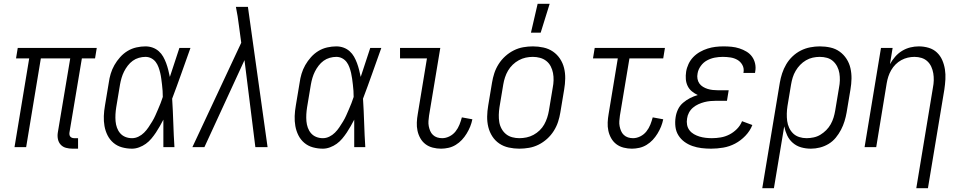

<svg xmlns="http://www.w3.org/2000/svg" viewBox="-20 -771 5040 1006"><path d="M389 8H360Q342 8 325.5 3.5Q309 -1 298 -13Q287 -25 283.5 -42Q280 -59 283 -77L348 -465H194L117 0H56L133 -465H64L73 -520H487L478 -465H409L344 -77Q343 -71 344 -65Q345 -59 348.5 -55Q352 -51 357.5 -49Q363 -47 369 -47H389Z M672 8Q645 8 619.5 1Q594 -6 574.5 -22.5Q555 -39 543.5 -62Q532 -85 527.5 -110.5Q523 -136 524 -163Q525 -190 530 -218L550 -338Q553 -361 560 -384.5Q567 -408 579.5 -430Q592 -452 609.5 -471.5Q627 -491 648.5 -504Q670 -517 694.5 -522.5Q719 -528 742 -528Q762 -528 780 -521.5Q798 -515 812 -502.5Q826 -490 835 -474Q844 -458 850.5 -440.5Q857 -423 861.5 -405Q866 -387 870 -368Q882 -406 895 -444Q908 -482 920 -520H978Q954 -453 930.5 -386.5Q907 -320 882 -254Q886 -191 888 -127Q890 -63 894 0H836Q836 -36 836 -72Q836 -108 836 -144Q827 -127 817.5 -110Q808 -93 797 -76.5Q786 -60 773 -44.5Q760 -29 744 -17.5Q728 -6 709 1Q690 8 672 8ZM672 -47Q689 -47 705.5 -55Q722 -63 735 -76Q748 -89 758 -104Q768 -119 777.5 -134.5Q787 -150 794 -166Q801 -182 808 -198Q815 -214 821.5 -230.5Q828 -247 833 -263Q833 -279 832 -295Q831 -311 829 -327Q827 -343 825 -358.5Q823 -374 819.5 -389Q816 -404 810.5 -419Q805 -434 796 -446Q787 -458 773 -465.5Q759 -473 742 -473Q725 -473 707.5 -468Q690 -463 675.5 -452.5Q661 -442 649.5 -427Q638 -412 630 -396Q622 -380 617 -363Q612 -346 609 -329L589 -209Q586 -190 585 -172Q584 -154 585.5 -136Q587 -118 593 -101.5Q599 -85 610 -72.5Q621 -60 637 -53.5Q653 -47 672 -47Z M988 0 1244 -547 1232 -636Q1229 -661 1225 -686Q1221 -711 1216 -735H1279L1382 0H1318L1261 -456L1051 0Z M1672 8Q1645 8 1619.5 1Q1594 -6 1574.5 -22.5Q1555 -39 1543.5 -62Q1532 -85 1527.5 -110.5Q1523 -136 1524 -163Q1525 -190 1530 -218L1550 -338Q1553 -361 1560 -384.5Q1567 -408 1579.5 -430Q1592 -452 1609.5 -471.5Q1627 -491 1648.5 -504Q1670 -517 1694.5 -522.5Q1719 -528 1742 -528Q1762 -528 1780 -521.5Q1798 -515 1812 -502.5Q1826 -490 1835 -474Q1844 -458 1850.5 -440.5Q1857 -423 1861.5 -405Q1866 -387 1870 -368Q1882 -406 1895 -444Q1908 -482 1920 -520H1978Q1954 -453 1930.5 -386.5Q1907 -320 1882 -254Q1886 -191 1888 -127Q1890 -63 1894 0H1836Q1836 -36 1836 -72Q1836 -108 1836 -144Q1827 -127 1817.5 -110Q1808 -93 1797 -76.5Q1786 -60 1773 -44.5Q1760 -29 1744 -17.5Q1728 -6 1709 1Q1690 8 1672 8ZM1672 -47Q1689 -47 1705.5 -55Q1722 -63 1735 -76Q1748 -89 1758 -104Q1768 -119 1777.5 -134.5Q1787 -150 1794 -166Q1801 -182 1808 -198Q1815 -214 1821.5 -230.5Q1828 -247 1833 -263Q1833 -279 1832 -295Q1831 -311 1829 -327Q1827 -343 1825 -358.5Q1823 -374 1819.5 -389Q1816 -404 1810.5 -419Q1805 -434 1796 -446Q1787 -458 1773 -465.5Q1759 -473 1742 -473Q1725 -473 1707.5 -468Q1690 -463 1675.5 -452.5Q1661 -442 1649.5 -427Q1638 -412 1630 -396Q1622 -380 1617 -363Q1612 -346 1609 -329L1589 -209Q1586 -190 1585 -172Q1584 -154 1585.5 -136Q1587 -118 1593 -101.5Q1599 -85 1610 -72.5Q1621 -60 1637 -53.5Q1653 -47 1672 -47Z M2291 8Q2269 8 2247.5 2.5Q2226 -3 2209.5 -15.5Q2193 -28 2182.5 -46.5Q2172 -65 2167.5 -86Q2163 -107 2164 -129.5Q2165 -152 2169 -174L2217 -465H2076V-520H2287L2228 -165Q2226 -151 2225 -137Q2224 -123 2226.5 -110Q2229 -97 2234 -85Q2239 -73 2248.5 -64Q2258 -55 2270.5 -51Q2283 -47 2297 -47Q2316 -47 2335 -56.5Q2354 -66 2367 -82.5Q2380 -99 2387.5 -118Q2395 -137 2400 -156L2455 -146Q2451 -126 2443.5 -107.5Q2436 -89 2425 -71Q2414 -53 2400 -38Q2386 -23 2368 -12Q2350 -1 2330 3.5Q2310 8 2291 8Z M2701 8Q2673 8 2645.5 2Q2618 -4 2596 -19Q2574 -34 2559.5 -56.5Q2545 -79 2538.5 -105.5Q2532 -132 2532.5 -160.5Q2533 -189 2538 -218L2558 -338Q2562 -363 2570 -387.5Q2578 -412 2592.5 -435Q2607 -458 2627.5 -476.5Q2648 -495 2672 -507Q2696 -519 2721.5 -523.5Q2747 -528 2772 -528Q2800 -528 2827.5 -522Q2855 -516 2877 -501Q2899 -486 2914 -463.5Q2929 -441 2935.5 -414.5Q2942 -388 2941.5 -359.5Q2941 -331 2936 -302L2916 -182Q2912 -157 2904 -132.5Q2896 -108 2881.5 -85Q2867 -62 2846.5 -43.5Q2826 -25 2802 -13Q2778 -1 2752 3.5Q2726 8 2701 8ZM2701 -47Q2720 -47 2739 -51Q2758 -55 2775.5 -64.5Q2793 -74 2807.5 -88Q2822 -102 2831.5 -119Q2841 -136 2847 -154.5Q2853 -173 2856 -191L2876 -311Q2880 -331 2880.5 -350.5Q2881 -370 2877.5 -388.5Q2874 -407 2865.5 -423.5Q2857 -440 2842.5 -451.5Q2828 -463 2809.5 -468Q2791 -473 2772 -473Q2753 -473 2734.5 -469Q2716 -465 2698.5 -455.5Q2681 -446 2666.5 -432Q2652 -418 2642 -401Q2632 -384 2626 -365.5Q2620 -347 2617 -329L2597 -209Q2594 -189 2593.5 -169.5Q2593 -150 2596 -131.5Q2599 -113 2608 -96.5Q2617 -80 2631 -68.5Q2645 -57 2663.5 -52Q2682 -47 2701 -47ZM2762 -600 2797 -751H2860L2813 -600Z M3291 8Q3269 8 3247.5 2.5Q3226 -3 3209.5 -15.5Q3193 -28 3182.5 -46.5Q3172 -65 3167.5 -86Q3163 -107 3164 -129.5Q3165 -152 3169 -174L3217 -465H3087L3096 -520H3464L3455 -465H3278L3228 -165Q3226 -151 3225 -137Q3224 -123 3226.5 -110Q3229 -97 3234 -85Q3239 -73 3248.5 -64Q3258 -55 3270.5 -51Q3283 -47 3297 -47Q3316 -47 3335 -56.5Q3354 -66 3367 -82.5Q3380 -99 3387.5 -118Q3395 -137 3400 -156L3455 -146Q3451 -126 3443.5 -107.5Q3436 -89 3425 -71Q3414 -53 3400 -38Q3386 -23 3368 -12Q3350 -1 3330 3.5Q3310 8 3291 8Z M3706 8Q3680 8 3655.5 5Q3631 2 3608 -6Q3585 -14 3566 -28Q3547 -42 3534.5 -62Q3522 -82 3519 -107Q3516 -132 3520 -157Q3523 -178 3532.5 -198Q3542 -218 3559 -232.5Q3576 -247 3595.5 -257Q3615 -267 3636 -273Q3619 -281 3605 -292.5Q3591 -304 3583 -320.5Q3575 -337 3573.5 -356Q3572 -375 3575 -395Q3578 -415 3587.5 -435.5Q3597 -456 3612.5 -472Q3628 -488 3647.5 -499Q3667 -510 3687.5 -516.5Q3708 -523 3729 -525.5Q3750 -528 3771 -528Q3792 -528 3813 -526Q3834 -524 3854 -517.5Q3874 -511 3891.5 -500.5Q3909 -490 3920.5 -474Q3932 -458 3936.5 -437.5Q3941 -417 3937 -396L3936 -389H3875L3876 -393Q3879 -414 3869.5 -431Q3860 -448 3843.5 -457.5Q3827 -467 3807 -470Q3787 -473 3767 -473Q3746 -473 3725 -469Q3704 -465 3684.5 -454.5Q3665 -444 3651.5 -425Q3638 -406 3635 -386Q3632 -372 3634.5 -358Q3637 -344 3644.5 -333.5Q3652 -323 3663.5 -316Q3675 -309 3688 -305Q3701 -301 3715 -299.5Q3729 -298 3743 -298H3798L3789 -243H3734Q3718 -243 3702 -241.5Q3686 -240 3670.5 -236Q3655 -232 3639.5 -225Q3624 -218 3611 -207Q3598 -196 3590 -181Q3582 -166 3580 -150Q3577 -133 3580 -117Q3583 -101 3592.5 -88.5Q3602 -76 3616 -68Q3630 -60 3645 -55.5Q3660 -51 3676.5 -49Q3693 -47 3710 -47Q3733 -47 3756.5 -51Q3780 -55 3801.5 -66Q3823 -77 3841 -95Q3859 -113 3868 -136L3922 -116Q3910 -85 3885.5 -59.5Q3861 -34 3831.5 -18.5Q3802 -3 3769.5 2.5Q3737 8 3706 8Z M3974 215 4066 -338Q4070 -362 4078 -386.5Q4086 -411 4099.5 -434Q4113 -457 4132.5 -475.5Q4152 -494 4175.5 -506Q4199 -518 4225 -523Q4251 -528 4275 -528Q4304 -528 4331 -522Q4358 -516 4379.5 -500.5Q4401 -485 4415.5 -462.5Q4430 -440 4436 -413.5Q4442 -387 4441.5 -359Q4441 -331 4436 -302L4416 -182Q4412 -159 4405 -136Q4398 -113 4386.5 -91Q4375 -69 4359 -49.5Q4343 -30 4321.5 -17Q4300 -4 4276 2Q4252 8 4229 8Q4202 8 4177.5 1Q4153 -6 4134 -22.5Q4115 -39 4104.5 -61.5Q4094 -84 4089 -109L4035 215ZM4206 -47Q4224 -47 4243 -51Q4262 -55 4278.5 -65Q4295 -75 4309 -89Q4323 -103 4332.5 -120Q4342 -137 4347.5 -155Q4353 -173 4356 -191L4376 -311Q4380 -331 4380.5 -350Q4381 -369 4378 -387.5Q4375 -406 4366.5 -422.5Q4358 -439 4344.5 -451Q4331 -463 4313 -468Q4295 -473 4275 -473Q4257 -473 4238.5 -469Q4220 -465 4203 -455Q4186 -445 4172.5 -431Q4159 -417 4149 -400Q4139 -383 4133.5 -365Q4128 -347 4125 -329L4106 -215Q4103 -195 4102.5 -175.5Q4102 -156 4104.5 -137Q4107 -118 4115 -101Q4123 -84 4136 -71.5Q4149 -59 4167.5 -53Q4186 -47 4206 -47Z M4781 215 4868 -311Q4872 -331 4872.5 -350Q4873 -369 4870 -387Q4867 -405 4859.5 -421.5Q4852 -438 4839 -450Q4826 -462 4808.5 -467.5Q4791 -473 4771 -473Q4754 -473 4736.5 -469Q4719 -465 4702.5 -456Q4686 -447 4672.5 -433.5Q4659 -420 4649.5 -403.5Q4640 -387 4634.5 -370Q4629 -353 4626 -335L4571 0H4510L4596 -520H4657L4643 -435Q4654 -455 4670 -473.5Q4686 -492 4706.5 -504.5Q4727 -517 4749.5 -522.5Q4772 -528 4794 -528Q4821 -528 4846 -520.5Q4871 -513 4889 -496Q4907 -479 4917 -456Q4927 -433 4931 -407.5Q4935 -382 4933.5 -355.5Q4932 -329 4928 -302L4842 215Z"/></svg>

Font: Iosevka Light
Style: Italic
Weight: 300
Italic angle: -9°
Monospace: yes
Designer: Belleve Invis
Foundry: Belleve Invis
Version: Version 32.5.0; ttfautohint (v1.8.4)